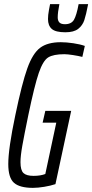

<svg xmlns="http://www.w3.org/2000/svg" viewBox="-20 -900 446 928"><path d="M20 -107Q20 -182 54 -343Q86 -497 112 -569.5Q138 -642 174 -669Q210 -696 274 -696Q301 -696 334.5 -691Q368 -686 390 -678L378 -625Q358 -630 332 -634Q306 -638 291 -638Q238 -638 213 -622.5Q188 -607 167.5 -547.5Q147 -488 117 -344Q97 -247 88 -196.5Q79 -146 79 -116Q79 -77 93.5 -63.5Q108 -50 142 -50Q176 -50 199 -59L252 -307H186L199 -364H324L248 -10Q224 -2 193.5 3Q163 8 139 8Q75 8 47.5 -16.5Q20 -41 20 -107ZM212 -808Q212 -827 216.5 -851Q221 -875 222 -880H267Q259 -840 259 -816Q259 -800 267 -791.5Q275 -783 294 -783Q325 -783 337.5 -804.5Q350 -826 360 -880H406Q396 -828 387.5 -802.5Q379 -777 358 -760.5Q337 -744 296 -744Q249 -744 230.5 -760Q212 -776 212 -808Z"/></svg>

Font: Saira Ultra Condensed
Style: Italic
Weight: 400
Width: 1
Italic angle: -12°
Designer: Hector Gatti with collaboration of the Omnibus-Type team
Foundry: Omnibus-Type
Version: Version 1.001; ttfautohint (v1.8)